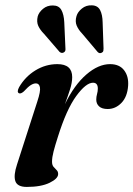

<svg xmlns="http://www.w3.org/2000/svg" viewBox="-20 -708 513 738"><path d="M53 -349.5Q43.5 -354 53.5 -373Q77 -413.5 116.2 -437.5Q155.5 -461.5 200.5 -461.5Q257.5 -461.5 257.5 -411.5Q257.5 -390 249 -363.8Q240.5 -337.5 229.5 -307.5Q265.5 -381.5 311.8 -421.5Q358 -461.5 403 -461.5Q439 -461.5 457 -438Q475 -414.5 472.5 -378.5Q469.5 -336 446.8 -312.5Q424 -289 394 -289Q372 -289 361 -299Q350 -309 350 -325Q350 -336 353 -346.5Q356 -357 356 -367.5Q356 -390 337.5 -390Q310.5 -390 273 -338.8Q235.5 -287.5 202.5 -182Q191.5 -148 185.8 -125.5Q180 -103 180 -86.5Q180 -73.5 186 -66.5Q192 -59.5 197.8 -54Q203.5 -48.5 203.5 -39Q203.5 -21.5 170.8 -5.5Q138 10.5 83 10.5Q46.5 10.5 39 -11.8Q31.5 -34 45.5 -76L123.5 -318Q136.5 -357.5 133.5 -372.5Q130.5 -387.5 118 -387.5Q109 -387.5 98.5 -381Q88 -374.5 71.5 -356.5Q60 -346.5 53 -349.5ZM374.5 -622 378 -521.5Q378 -516.5 377.2 -512.5Q376.5 -508.5 372 -506Q363 -500.5 355.5 -508L296.5 -578Q281.5 -593.5 274.8 -609.5Q268 -625.5 274 -646Q278.5 -662 294.8 -675.2Q311 -688.5 333 -687.5Q355.5 -687 364.8 -669.2Q374 -651.5 374.5 -622ZM227 -623 231.5 -522.5Q232 -518 231.2 -514Q230.5 -510 226 -507Q217.5 -501.5 209 -508.5L149.5 -577.5Q134.5 -592.5 127.2 -608.2Q120 -624 125 -645Q129.5 -661 145.5 -674.2Q161.5 -687.5 183.5 -687Q206 -687 215.8 -669.8Q225.5 -652.5 227 -623Z"/></svg>

Font: Fraunces 72pt S000 SemiBold
Style: Italic
Weight: 600
Italic angle: -16°
Version: Version 1.000; ttfautohint (v1.8.3)